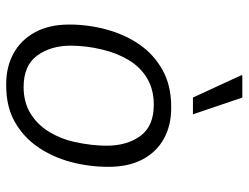

<svg xmlns="http://www.w3.org/2000/svg" viewBox="-111 -679 800 618"><g transform="rotate(90 289.0 -370.0)"><path d="M250 10Q195 10 152 -13.5Q109 -37 84 -82.5Q59 -128 59 -193Q59 -254 75 -313Q91 -372 123 -418.5Q155 -465 205 -493Q255 -521 323 -521H328Q384 -521 426.5 -497.5Q469 -474 493 -429Q517 -384 517 -319Q517 -257 501.5 -198.5Q486 -140 454 -93Q422 -46 373 -18Q324 10 256 10ZM260 -46Q309 -46 345 -68Q381 -90 404 -127.5Q427 -165 437 -210Q443 -238 446 -264Q449 -290 449 -313Q449 -379 417.5 -422Q386 -465 317 -465Q268 -465 232 -443.5Q196 -422 173.5 -384.5Q151 -347 140 -301Q133 -273 130 -247Q127 -221 127 -198Q127 -133 159 -89.5Q191 -46 260 -46ZM294 -591 222 -747 223 -750H294L348 -591Z"/></g></svg>

Font: Chivo Medium ExtraLight
Style: Italic
Weight: 250
Italic angle: -8.05°
Version: Version 2.002